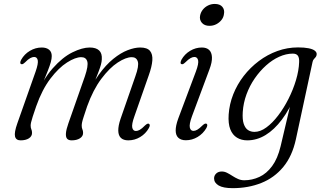

<svg xmlns="http://www.w3.org/2000/svg" viewBox="-20 -703 1642 974"><path d="M327 -77.5 410.5 -315.5Q429 -369.5 422.8 -391.2Q416.5 -413 392 -413Q362.5 -413 320 -386Q277.5 -359 235.5 -303.8Q193.5 -248.5 163.5 -163.5Q152 -130.5 146 -111.5Q140 -92.5 137.8 -82.8Q135.5 -73 135.5 -66Q135.5 -54.5 139 -47Q142.5 -39.5 142.5 -28.5Q142.5 -11.5 126.5 -1.2Q110.5 9 84.5 9Q61 9 56.2 -11Q51.5 -31 68 -77.5L160.5 -339.5Q175 -381 171.5 -397.5Q168 -414 153 -414Q144.5 -414 133.5 -408.2Q122.5 -402.5 107.5 -387Q100.5 -380.5 95.8 -378.2Q91 -376 87 -378Q82.5 -380 82.8 -385.8Q83 -391.5 87.5 -400Q103.5 -428.5 131.8 -445.2Q160 -462 192 -462Q215 -462 228.8 -451Q242.5 -440 242.5 -418.5Q242.5 -405.5 237.8 -388Q233 -370.5 222.5 -343.8Q212 -317 195.2 -276.2Q178.5 -235.5 154 -175L156.5 -201Q196.5 -299 247 -356Q297.5 -413 347.5 -437.5Q397.5 -462 435 -462Q467 -462 482.8 -447.2Q498.5 -432.5 496.5 -402Q496 -390 492 -375Q488 -360 478.8 -336Q469.5 -312 454 -273.2Q438.5 -234.5 415 -175V-201Q445 -274 481 -324Q517 -374 554.8 -404.5Q592.5 -435 627.8 -448.5Q663 -462 691 -462Q726.5 -462 740.8 -445Q755 -428 752.8 -396.5Q750.5 -365 734.5 -320.5L662 -113.5Q647 -72 651 -55.2Q655 -38.5 669.5 -38.5Q678.5 -38.5 689.2 -44.5Q700 -50.5 715 -66Q722 -72.5 726.8 -74.8Q731.5 -77 735.5 -75Q740 -72.5 739.8 -66.8Q739.5 -61 735 -53Q719 -24.5 691 -7.8Q663 9 631 9Q606.5 9 593.5 -3.2Q580.5 -15.5 580 -40Q579.5 -64.5 591.5 -100L666.5 -315.5Q686 -369.5 679 -391.2Q672 -413 648.5 -413Q619 -413 577.2 -385.8Q535.5 -358.5 494 -303.2Q452.5 -248 422 -163.5Q411 -130.5 404.8 -111.5Q398.5 -92.5 396.5 -82.8Q394.5 -73 394.5 -66Q394.5 -54 398 -46.8Q401.5 -39.5 401.5 -28.5Q401.5 -11.5 385.2 -1.2Q369 9 343.5 9Q327.5 9 320.2 0.5Q313 -8 314.5 -27.2Q316 -46.5 327 -77.5Z M954 -113.5Q939 -72.5 943 -55.8Q947 -39 961.5 -39Q970.5 -39 981 -45Q991.5 -51 1007 -66.5Q1014 -73 1018.5 -75Q1023 -77 1027.5 -75.5Q1032 -73 1031.5 -67.2Q1031 -61.5 1027 -53.5Q1010.5 -25 982.5 -8.2Q954.5 8.5 923 8.5Q898.5 8.5 885 -3.8Q871.5 -16 871.2 -40.5Q871 -65 884 -101L973.5 -339.5Q989 -381 985 -397.5Q981 -414 966 -414Q957.5 -414 946.8 -408.2Q936 -402.5 920.5 -387Q913.5 -380.5 909 -378.2Q904.5 -376 900 -378Q895.5 -380 896 -385.8Q896.5 -391.5 900.5 -400Q916.5 -428.5 944.5 -445.2Q972.5 -462 1004 -462Q1027.5 -462 1040.8 -449.8Q1054 -437.5 1055.2 -412.8Q1056.5 -388 1042.5 -351ZM1042.5 -572Q1017.5 -572 1004.2 -587.2Q991 -602.5 995 -623.5Q998 -640 1008.5 -653.5Q1019 -667 1035 -675Q1051 -683 1069.5 -683Q1096 -683 1108.2 -668Q1120.5 -653 1116 -631Q1114 -614.5 1103.2 -601.2Q1092.5 -588 1077 -580Q1061.5 -572 1042.5 -572Z M1481 3.5Q1462.5 89 1417 144Q1371.5 199 1305.5 225.2Q1239.5 251.5 1160.5 251.5Q1112 251.5 1089 237.8Q1066 224 1066 202Q1066 187.5 1076.8 177.2Q1087.5 167 1105 167Q1119 167 1132.2 173.8Q1145.5 180.5 1159.2 189.5Q1173 198.5 1187.8 205Q1202.5 211.5 1219 211.5Q1259 211.5 1295.8 194.5Q1332.5 177.5 1360.5 139.5Q1388.5 101.5 1403.5 39L1467 -230.5L1479 -221.5Q1449 -148 1410.2 -96.5Q1371.5 -45 1327.2 -18Q1283 9 1234.5 9Q1204.5 9 1182 -4.8Q1159.5 -18.5 1148.2 -47.2Q1137 -76 1140 -122Q1143.5 -174.5 1163.2 -224.5Q1183 -274.5 1216.2 -317.5Q1249.5 -360.5 1293 -393.2Q1336.5 -426 1387 -444.2Q1437.5 -462.5 1492 -462.5Q1524 -462.5 1545.2 -458.2Q1566.5 -454 1576.8 -446Q1587 -438 1586.5 -428Q1586 -419 1581.8 -413.8Q1577.5 -408.5 1572.5 -403.2Q1567.5 -398 1565.5 -388.5ZM1211.5 -135Q1209 -96.5 1216.5 -74.5Q1224 -52.5 1238.2 -43.2Q1252.5 -34 1271 -34Q1300.5 -34 1331.2 -56.5Q1362 -79 1391 -117Q1420 -155 1443.5 -201.5Q1467 -248 1481.5 -296.5Q1496 -345 1497.5 -388Q1498.5 -410.5 1490.8 -420.8Q1483 -431 1465.5 -431Q1431.5 -431 1396.5 -415.2Q1361.5 -399.5 1329.8 -371Q1298 -342.5 1272.2 -305.2Q1246.5 -268 1230.5 -224.5Q1214.5 -181 1211.5 -135Z"/></svg>

Font: Fraunces Light
Style: Italic
Weight: 300
Italic angle: -16°
Version: Version 1.000;[b76b70a41]